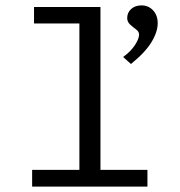

<svg xmlns="http://www.w3.org/2000/svg" viewBox="-20 -691 665 711"><path d="M99 0V-62H274V-604H106V-665H352V-62H526V0ZM465 -454 436 -480Q465 -501 480 -524.5Q495 -548 495 -563Q495 -574 484 -582Q473 -590 462 -600Q451 -610 451 -624Q451 -644 465.5 -657.5Q480 -671 504 -671Q530 -671 547 -652.5Q564 -634 564 -605Q564 -573 541 -535Q518 -497 465 -454Z"/></svg>

Font: Inconsolata Expanded Thin
Style: Regular
Weight: 100
Width: 7
Monospace: yes
Designer: Raph Levien, Cyreal, Brenton Simpson
Foundry: Raph Levien, Cyreal, Google
Version: Version 3.100; ttfautohint (v1.8.4.7-5d5b)